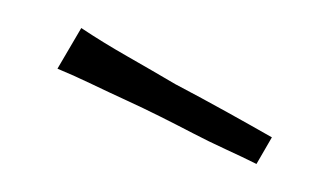

<svg xmlns="http://www.w3.org/2000/svg" viewBox="-20 -742 229 137"><path d="M163 -625Q153 -630 141 -635.5Q129 -641 117.5 -647Q106 -653 94 -659Q82 -665 70 -670.5Q58 -676 45.5 -682Q33 -688 21 -693L38 -722Q53 -712 70.5 -702Q88 -692 105 -682Q124 -672 142 -662Q160 -652 174 -644Z"/></svg>

Font: Truculenta Thin
Style: Regular
Weight: 250
Version: Version 1.002